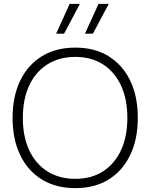

<svg xmlns="http://www.w3.org/2000/svg" viewBox="-20 -961 777 992"><path d="M489 -941H542L460 -787H419ZM340 -941H393L311 -787H270ZM369 -715Q469 -715 541 -670.5Q613 -626 652.5 -545Q692 -464 692 -352Q692 -241 652.5 -159.5Q613 -78 541 -33.5Q469 11 369 11Q269 11 196.5 -33.5Q124 -78 84.5 -159.5Q45 -241 45 -352Q45 -463 84.5 -544.5Q124 -626 196.5 -670.5Q269 -715 369 -715ZM369 -667Q286 -667 225 -628.5Q164 -590 131 -519.5Q98 -449 98 -352Q98 -255 131 -184.5Q164 -114 225 -75.5Q286 -37 369 -37Q452 -37 512 -75.5Q572 -114 605 -184.5Q638 -255 638 -352Q638 -449 605 -519.5Q572 -590 512 -628.5Q452 -667 369 -667Z"/></svg>

Font: Prodigy Sans Light
Style: Regular
Weight: 300
Designer: Wei Huang
Foundry: Wei Huang
Version: Version 1.003; ttfautohint (v1.8.3)